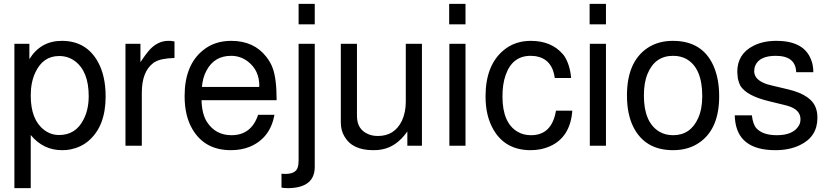

<svg xmlns="http://www.w3.org/2000/svg" viewBox="-20 -749 4263 987"><path d="M54 218V-524H131V-445Q189 -539 298 -539Q425 -539 485 -428Q523 -357 523 -253Q523 -99 434 -24Q396 8 343 19Q324 23 299 23Q202 23 138 -55V218ZM284 -461Q201 -461 162 -377Q138 -327 138 -258Q138 -133 207 -81Q241 -55 284 -55Q369 -55 409 -134Q436 -185 436 -255Q436 -382 365 -435Q330 -461 284 -461Z M625 -524H702V-429Q729 -471 751 -495Q793 -539 845 -539H856L877 -536V-451Q805 -449 774 -429L770 -427L768 -425Q709 -381 709 -272V0H625Z M1016 -234Q1018 -162 1044 -122Q1088 -54 1170 -54Q1272 -54 1307 -159H1391Q1369 -39 1265 5Q1221 23 1167 23Q1031 23 968 -87Q929 -154 929 -255Q929 -414 1023 -490Q1082 -539 1169 -539Q1285 -539 1349 -457Q1359 -444 1367 -430.5Q1375 -417 1381 -401Q1402 -347 1402 -234ZM1312 -302 1313 -308Q1313 -388 1254 -433Q1216 -462 1168 -462Q1082 -462 1042 -387Q1022 -351 1018 -302Z M1515 -524H1598V109Q1598 213 1470 218H1455L1437 217L1427 215V144L1446 145H1447Q1499 145 1510 113Q1515 98 1515 76ZM1598 -729V-624H1515V-729Z M2149 0H2074V-73Q2019 5 1944 19Q1927 23 1899 23Q1791 23 1751 -47Q1732 -78 1732 -120V-524H1815V-153Q1815 -83 1874 -59Q1895 -50 1923 -50Q2008 -50 2046 -128Q2066 -171 2066 -227V-524H2149Z M2373 -524V0H2290V-524ZM2373 -729V-624H2289V-729Z M2832 -348Q2819 -445 2735 -460Q2731 -461 2724.5 -461Q2718 -461 2708 -462Q2613 -462 2579 -362Q2563 -317 2563 -253Q2563 -116 2642 -71Q2671 -54 2710 -54Q2817 -54 2838 -180H2922Q2912 -44 2807 3Q2762 23 2708 23Q2578 23 2517 -82Q2476 -152 2476 -253Q2476 -413 2568 -490Q2626 -539 2709 -539Q2814 -539 2873 -471L2881 -461Q2910 -416 2916 -348Z M3095 -524V0H3012V-524ZM3095 -729V-624H3011V-729Z M3439 -539Q3591 -539 3648 -410Q3677 -344 3677 -254Q3677 -86 3575 -16Q3519 23 3440 23Q3296 23 3236 -96Q3203 -162 3203 -258Q3203 -431 3308 -502Q3363 -539 3439 -539ZM3440 -462Q3347 -462 3309 -370Q3290 -325 3290 -258Q3290 -121 3368 -73Q3399 -54 3440 -54Q3530 -54 3569 -142Q3590 -188 3590 -255Q3590 -400 3508 -446Q3479 -462 3440 -462Z M4073 -378Q4070 -462 3968 -462Q3885 -462 3863 -413Q3857 -399 3857 -383Q3857 -338 3923 -316L3954 -308L4034 -289Q4153 -260 4175 -191Q4182 -171 4182 -143Q4182 -46 4092 -3Q4038 23 3966 23Q3771 23 3758 -139L3757 -156H3845Q3851 -108 3869 -89Q3902 -54 3973 -54Q4056 -54 4085 -101Q4095 -115 4095 -136Q4095 -181 4041 -201L4022 -207H4021L4014 -209L3936 -228Q3818 -256 3786 -308Q3778 -323 3773 -345L3770 -379Q3770 -472 3854 -514Q3903 -539 3971 -539Q4116 -539 4151 -438Q4161 -412 4161 -378Z"/></svg>

Font: Ekushey Amar Bangla
Style: Regular
Weight: 400
Designer: Al Mamun Sumon
Foundry: Al Mamun Sumon
Version: Version 1.0